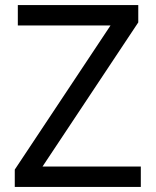

<svg xmlns="http://www.w3.org/2000/svg" viewBox="-20 -734 612 754"><path d="M533 0H38V-68L414 -634H50V-714H523V-646L147 -80H533Z"/></svg>

Font: lsinhala05
Style: Book
Weight: 400
Designer: Jelle Bosma - Monotype Design Team
Foundry: Monotype Imaging Inc.
Version: Version 2.003